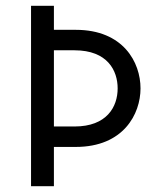

<svg xmlns="http://www.w3.org/2000/svg" viewBox="-20 -645 540 665"><path d="M87.5 0H166.7V-136.1H242.4C407.6 -136.1 466.7 -250 466.7 -338.9C466.7 -429.2 406.9 -541.7 242.4 -541.7H166.7V-625H87.5ZM166.7 -206.9V-470.8H238.2C352.8 -470.8 387.5 -400 387.5 -338.9C387.5 -275 350 -206.9 238.2 -206.9Z"/></svg>

Font: Afacad
Style: Regular
Weight: 400
Designer: Kristian Moeller
Foundry: Dicotype
Version: Version 1.000